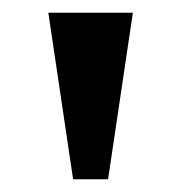

<svg xmlns="http://www.w3.org/2000/svg" viewBox="-20 -734 285 302"><path d="M95 -452H150L189 -714H56Z"/></svg>

Font: Noto Serif Lao ExtraCondensed
Style: Bold
Weight: 700
Width: 2
Designer: Monotype Design Team
Foundry: Monotype Imaging Inc.
Version: Version 2.003